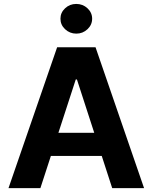

<svg xmlns="http://www.w3.org/2000/svg" viewBox="-20 -971 788 991"><path d="M371.1 -561 188.5 0H23.9L274.9 -727.1H473.1L723.6 0H559.1L377 -561ZM178.2 -166V-285.6H567.4V-166ZM374 -797.4Q340.3 -797.4 315.9 -820.3Q292 -842.8 292 -874.5Q292 -905.8 315.9 -928.2Q339.8 -950.7 373.5 -950.7Q407.7 -950.7 431.6 -928.2Q455.6 -905.8 455.6 -874.5Q455.6 -842.8 431.6 -820.3Q407.2 -797.4 374 -797.4Z"/></svg>

Font: My Font
Style: Bold
Weight: 500
Designer: Rasmus Andersson
Foundry: rsms
Version: Version 0.001